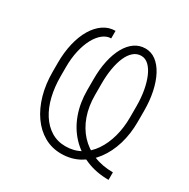

<svg xmlns="http://www.w3.org/2000/svg" viewBox="-130 -658 777 788"><g transform="rotate(30 259.0 -264.0)"><path d="M480 -29.8V5.9Q420.9 5.9 373 -14.4Q325.2 -34.7 291 -71.3Q256.8 -107.9 238.5 -158.4Q220.2 -209 220.2 -269.5V-321.8Q220.2 -369.6 228.8 -408.9Q237.3 -448.2 253.4 -477.1Q269.5 -505.9 292 -521.5Q314.5 -537.1 342.8 -537.1Q370.1 -537.1 392.6 -520.3Q415 -503.4 431.2 -472.9Q447.3 -442.4 456.1 -401.1Q464.8 -359.9 464.8 -311.5V-261.2Q464.8 -203.1 450 -153.8Q435.1 -104.5 407.5 -67.6Q379.9 -30.8 342 -10.3Q304.2 10.3 257.3 10.3Q212.9 10.3 176.5 -10.5Q140.1 -31.2 114 -68.4Q87.9 -105.5 73.7 -155.3Q59.6 -205.1 59.6 -263.7V-306.2Q59.6 -356 69.6 -398.2Q79.6 -440.4 98.1 -471.7Q116.7 -502.9 142.3 -520.5Q168 -538.1 199.2 -538.1V-502.4Q178.7 -502.4 160.2 -487.8Q141.6 -473.1 127.4 -446.8Q113.3 -420.4 105.2 -384.8Q97.2 -349.1 97.2 -307.1V-263.7Q97.2 -213.4 107.7 -169.9Q118.2 -126.5 138.9 -94Q159.7 -61.5 189.5 -43.2Q219.2 -24.9 257.3 -24.9Q297.4 -24.9 329.1 -43Q360.8 -61 382.8 -93.5Q404.8 -126 416.5 -168.7Q428.2 -211.4 428.2 -261.2V-313Q428.2 -352.1 422.1 -386.2Q416 -420.4 404.8 -446.5Q393.6 -472.7 377.9 -487.5Q362.3 -502.4 342.8 -502.4Q321.8 -502.4 305.9 -488.5Q290 -474.6 279.5 -450.4Q269 -426.3 263.4 -393.6Q257.8 -360.8 257.8 -322.8V-268.6Q257.8 -214.8 273.2 -171.1Q288.6 -127.4 317.4 -95.9Q346.2 -64.5 387.5 -47.1Q428.7 -29.8 480 -29.8Z"/></g></svg>

Font: Roboto Condensed ExtraLight
Style: Regular
Weight: 250
Designer: Christian Robertson
Foundry: Google
Version: Version 3.008; 2023